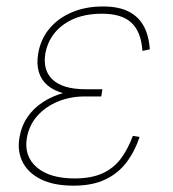

<svg xmlns="http://www.w3.org/2000/svg" viewBox="-20 -568 537 597"><path d="M208.5 9.3Q147.9 9.3 108.2 -10Q68.4 -29.3 50.8 -63.2Q33.2 -97.2 40.5 -140.1Q46.4 -175.8 65.2 -203.6Q84 -231.4 113.8 -250.7Q143.6 -270 180.9 -280Q218.3 -290 260.7 -290H298.3L294.9 -268.1H243.2Q198.7 -268.1 160.4 -252.4Q122.1 -236.8 96.2 -207.8Q70.3 -178.7 63.5 -138.7Q54.2 -82.5 94.2 -47.9Q134.3 -13.2 211.9 -13.2Q264.6 -13.2 299.3 -29.3Q334 -45.4 356 -75Q377.9 -104.5 393.1 -145.5L414.1 -142.1Q398.9 -96.7 372.8 -62.5Q346.7 -28.3 306.6 -9.5Q266.6 9.3 208.5 9.3ZM256.8 -268.6Q212.9 -268.6 180.4 -277.1Q147.9 -285.6 128.2 -302.2Q108.4 -318.8 100.8 -343.8Q93.3 -368.7 98.6 -400.9Q106 -445.3 133.1 -478.3Q160.2 -511.2 202.9 -529.5Q245.6 -547.9 300.3 -547.9Q348.1 -547.9 379.2 -532.5Q410.2 -517.1 426.5 -487.5Q442.9 -458 445.8 -414.6L422.9 -409.7Q418.9 -468.8 388.9 -497.1Q358.9 -525.4 296.9 -525.4Q225.1 -525.4 178.5 -492.2Q131.8 -459 121.1 -402.3Q112.3 -349.1 144.3 -319.8Q176.3 -290.5 246.6 -290.5H298.3L294.9 -268.6Z"/></svg>

Font: Inter 17pt Thin
Style: Italic
Weight: 250
Italic angle: -9.3988°
Version: Version 4.001;git-66647c0bb